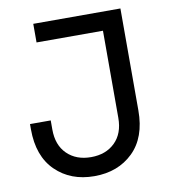

<svg xmlns="http://www.w3.org/2000/svg" viewBox="-83 -803 807 894"><g transform="rotate(-10 320.0 -356.0)"><path d="M38 -248V-273H136V-230Q136 -156 179 -114Q222 -72 292 -72Q362 -72 405 -114Q448 -156 448 -230V-642H134V-730H546V-248Q546 -120 475 -51Q404 18 292 18Q180 18 109 -51.5Q38 -121 38 -248Z"/></g></svg>

Font: Cazoo Sans
Style: Regular
Weight: 400
Designer: Jonathan Barnbrook, Julián Moncada
Foundry: Barnbrook Fonts
Version: Version 2.000;Glyphs 3.3 (3337)